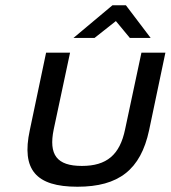

<svg xmlns="http://www.w3.org/2000/svg" viewBox="-20 -700 648 729"><path d="M93 -205C61 -56 116 9 274 9C431 9 514 -56 546 -205L608 -500H517L455 -209C435 -112 385 -70 291 -70C196 -70 164 -112 184 -209L246 -500H155ZM259 -556H339L420 -620L473 -556H552L458 -680H407Z"/></svg>

Font: LT Wave Text Italic
Style: Regular
Weight: 400
Designer: Daniel Lyons
Version: Version 2.5 (Glyphs App)